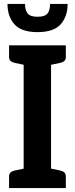

<svg xmlns="http://www.w3.org/2000/svg" viewBox="-20 -954 380 974"><path d="M100 0V-724H239V0ZM26 0V-58Q26 -72 33.5 -79Q41 -86 55 -89L112 -101L125 0ZM215 0 228 -101 285 -89Q299 -86 306.5 -79Q314 -72 314 -58V0ZM125 -724 112 -623 55 -635Q41 -638 33.5 -645Q26 -652 26 -666V-724ZM314 -724V-666Q314 -652 306.5 -645Q299 -638 285 -635L228 -623L215 -724ZM170 -791Q89 -791 53.5 -830.5Q18 -870 18 -934H107Q107 -902 120.5 -885.5Q134 -869 170 -869Q208 -869 221 -885.5Q234 -902 234 -934H323Q323 -870 287.5 -830.5Q252 -791 170 -791Z"/></svg>

Font: Aleo
Style: Bold
Weight: 700
Designer: Alessio Laiso
Foundry: Alessio Laiso
Version: Version 2.001;gftools[0.9.29]